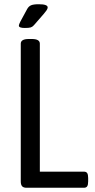

<svg xmlns="http://www.w3.org/2000/svg" viewBox="-20 -886 448 906"><path d="M78 -30V-680Q78 -702 116 -702H130Q168 -702 168 -680V-76H376Q387 -76 391.5 -69Q396 -62 396 -46V-30Q396 -14 391.5 -7Q387 0 376 0H105Q91 0 84.5 -7Q78 -14 78 -30ZM69 -765Q69 -770 76 -784L108 -843Q115 -856 126.5 -861Q138 -866 163 -866Q205 -866 205 -851Q205 -845 199.5 -837Q194 -829 187 -821L140 -767Q133 -759 124.5 -756.5Q116 -754 97 -754Q69 -754 69 -765Z"/></svg>

Font: Asap Condensed
Style: Regular
Weight: 400
Designer: Pablo Cosgaya
Foundry: Omnibus-Type
Version: Version 1.010; ttfautohint (v1.8)